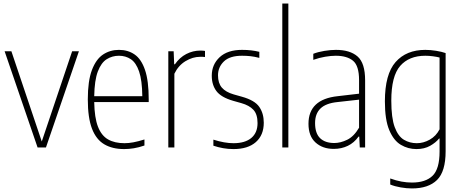

<svg xmlns="http://www.w3.org/2000/svg" viewBox="-20 -828 2594 1078"><path d="M191 0 6 -540H44L214.5 -33.5L385 -540H423L238 0Z M677 9Q611 9 565.5 -17.8Q520 -44.5 496.5 -105.5Q473 -166.5 473 -270Q473 -373.5 496 -434.5Q519 -495.5 558.5 -521.8Q598 -548 648 -548Q698.5 -548 736 -522Q773.5 -496 794.2 -435.2Q815 -374.5 815 -270V-255H509Q510.5 -167 530 -116.8Q549.5 -66.5 586.8 -45.2Q624 -24 679 -24Q702.5 -24 729.2 -29Q756 -34 791 -45V-11Q759 0 731.2 4.5Q703.5 9 677 9ZM648 -515Q610 -515 579 -495.5Q548 -476 529.2 -426.5Q510.5 -377 509 -288H779Q778 -377 761 -426.5Q744 -476 714.8 -495.5Q685.5 -515 648 -515Z M925 0V-540H955L958 -467H962Q988.5 -505.5 1026 -524.8Q1063.5 -544 1104 -544Q1113 -544 1119.8 -543.5Q1126.5 -543 1131 -542V-508Q1123.5 -509 1117.8 -509Q1112 -509 1103 -509Q1062 -509 1021.8 -484.8Q981.5 -460.5 959 -414V0Z M1291 9Q1261 9 1232.8 4Q1204.5 -1 1178 -10V-44Q1241 -24 1291 -24Q1355.5 -24 1390.8 -53.2Q1426 -82.5 1426 -137Q1426 -186.5 1402.8 -211.5Q1379.5 -236.5 1335 -249L1289 -262Q1221.5 -281.5 1195.2 -316.5Q1169 -351.5 1169 -403Q1169 -465.5 1213.2 -506.8Q1257.5 -548 1339 -548Q1367 -548 1390.2 -545.2Q1413.5 -542.5 1436 -537V-503Q1409 -510 1386.8 -512.5Q1364.5 -515 1339 -515Q1270 -515 1237 -483Q1204 -451 1204 -405Q1204 -361.5 1225.5 -336.2Q1247 -311 1292 -298L1338 -285Q1410 -265 1435.5 -228.2Q1461 -191.5 1461 -139Q1461 -69.5 1416.5 -30.2Q1372 9 1291 9Z M1565 0V-808H1599V0Z M1854 8Q1791 8 1751.5 -28Q1712 -64 1712 -133Q1712 -270.5 1876 -288L1996 -302V-378Q1996 -459 1962 -487Q1928 -515 1865 -515Q1839 -515 1806 -509.5Q1773 -504 1739 -492V-526Q1766 -536.5 1801 -542.2Q1836 -548 1866 -548Q1945 -548 1987.5 -511Q2030 -474 2030 -377V0H2000L1997 -61H1993Q1968.5 -26.5 1932.8 -9.2Q1897 8 1854 8ZM1749 -137Q1749 -79.5 1777.2 -52.2Q1805.5 -25 1857 -25Q1891.5 -25 1929.2 -43.2Q1967 -61.5 1996 -111V-268.5L1875 -255Q1810 -248.5 1779.5 -219Q1749 -189.5 1749 -137Z M2293 230Q2263 230 2229.8 224.2Q2196.5 218.5 2171 208V174Q2204 186 2234.2 191.5Q2264.5 197 2293 197Q2369.5 197 2408.8 158.8Q2448 120.5 2448 23V-50H2445Q2427 -27.5 2394.8 -9.2Q2362.5 9 2318 9Q2271 9 2230.8 -14.8Q2190.5 -38.5 2165.8 -96.8Q2141 -155 2141 -259Q2141 -411.5 2201.2 -479.8Q2261.5 -548 2368 -548Q2396.5 -548 2428.8 -542.8Q2461 -537.5 2482 -530V21Q2482 135 2433.8 182.5Q2385.5 230 2293 230ZM2320 -24Q2357.5 -24 2393 -44Q2428.5 -64 2448 -102V-505Q2433 -509 2410.8 -512Q2388.5 -515 2368 -515Q2276.5 -515 2226.8 -457.8Q2177 -400.5 2177 -263Q2177 -165.5 2196.2 -114Q2215.5 -62.5 2248 -43.2Q2280.5 -24 2320 -24Z"/></svg>

Font: Encode Sans Condensed Condensed Thin
Style: Regular
Weight: 100
Width: 3
Designer: Multiple Designers
Foundry: Impallari Type
Version: Version 3.000; ttfautohint (v1.8.3) -l 8 -r 50 -G 200 -x 14 